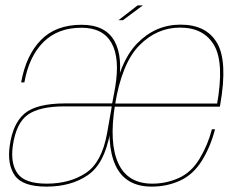

<svg xmlns="http://www.w3.org/2000/svg" viewBox="-20 -689 900 713"><path d="M384.5 -173 419 -369Q438.5 -477 404.8 -537Q371 -597 283 -597Q187 -597 131.8 -540.2Q76.5 -483.5 58.5 -383H70.5Q87.5 -479 141 -532.5Q194.5 -586 282.5 -586Q362.5 -586 394.2 -529.2Q426 -472.5 407.5 -364L376.5 -187.5L374.5 -175ZM152.5 4Q244 4 306 -38.5Q368 -81 388 -193.5H377.5Q358 -85.5 298.2 -46.2Q238.5 -7 153.5 -7Q73 -7 45.8 -44Q18.5 -81 27.5 -147Q39.5 -231.5 83 -262.8Q126.5 -294 220 -294Q292 -294 399.5 -294L401 -305Q299 -305 223.5 -305Q116.5 -305 72 -268Q27.5 -231 16 -147Q6.5 -78 35.2 -37Q64 4 152.5 4ZM543.5 4 545.5 -7Q454 -7 419.2 -82.8Q384.5 -158.5 407 -299Q432 -454 497.2 -520.2Q562.5 -586.5 648.5 -586.5Q737 -586.5 775.2 -520.8Q813.5 -455 785.5 -299L791.5 -304.5H403L401 -293H796.5Q797.5 -298 798 -301.5Q826 -461 786.2 -529.2Q746.5 -597.5 650.5 -597.5Q557.5 -597.5 489.5 -528Q421.5 -458.5 395.5 -299Q372.5 -153.5 409 -74.8Q445.5 4 543.5 4ZM545.5 -7 543.5 4Q600.5 4 649.2 -18.5Q698 -41 730 -92.8Q762 -144.5 778.5 -209H767Q751.5 -149.5 720.8 -99Q690 -48.5 643.5 -27.8Q597 -7 545.5 -7ZM420 -614H436.5L510.5 -669H491Z"/></svg>

Font: Anybody UltraCondensed Thin Thin
Style: Italic
Weight: 250
Italic angle: -10°
Version: Version 1.111